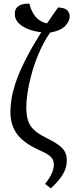

<svg xmlns="http://www.w3.org/2000/svg" viewBox="-20 -823 402 1052"><path d="M259 209 227 185Q256 147 265.5 123Q275 99 275 79Q275 61 267.5 48.5Q260 36 246 26Q232 16 211 7Q163 -14 129.5 -36.5Q96 -59 76 -85Q56 -111 46.5 -142Q37 -173 37 -212Q37 -241 42.5 -278Q48 -315 63 -362Q78 -409 107 -470Q136 -531 182.5 -608Q229 -685 298 -782Q333 -781 347.5 -767.5Q362 -754 362 -734Q362 -708 338.5 -682Q315 -656 254 -644Q217 -589 192 -529.5Q167 -470 152 -414Q137 -358 130.5 -312.5Q124 -267 124 -238Q124 -196 132.5 -166Q141 -136 164 -113.5Q187 -91 231 -69Q274 -48 299 -30Q324 -12 335 7.5Q346 27 346 56Q346 81 337.5 104.5Q329 128 310 153.5Q291 179 259 209ZM246 -644Q197 -644 154.5 -656.5Q112 -669 86.5 -692Q61 -715 61 -745Q61 -771 74 -783.5Q87 -796 106 -800Q125 -804 141 -803Q149 -770 164.5 -745.5Q180 -721 204.5 -707Q229 -693 264 -693Z"/></svg>

Font: Noto Serif ExtraCondensed
Style: Regular
Weight: 400
Width: 2
Designer: Monotype Design Team
Foundry: Monotype Imaging Inc.
Version: Version 2.013